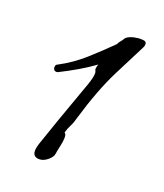

<svg xmlns="http://www.w3.org/2000/svg" viewBox="-86 -449 448 524"><g transform="rotate(20 137.5 -186.5)"><path d="M87 15Q68 15 68 -3Q68 -12 72 -24Q101 -109 118 -155.5Q135 -202 142.5 -224Q150 -246 150 -257Q150 -262 148.5 -264Q147 -266 147 -270Q147 -274 150 -283Q128 -267 104 -253Q80 -239 54 -226Q52 -225 49 -225Q42 -225 40 -233V-236Q40 -243 46 -245Q84 -265 116.5 -294Q149 -323 179 -353Q181 -358 184 -361.5Q187 -365 190 -369Q193 -377 203 -381.5Q213 -386 223 -387Q227 -388 231 -388Q235 -388 239 -388Q252 -388 252 -379Q252 -373 250 -370Q234 -339 203 -277.5Q172 -216 146 -128Q142 -112 136 -100.5Q130 -89 127 -77Q132 -75 132 -64Q132 -53 128.5 -38Q125 -23 124 -15Q123 -5 111 5Q99 15 87 15Z"/></g></svg>

Font: Bilbo
Style: Regular
Weight: 400
Designer: Robert E. Leuschke
Foundry: Robert E. Leuschke
Version: Version 1.100